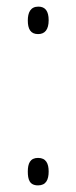

<svg xmlns="http://www.w3.org/2000/svg" viewBox="-20 -554 230 580"><path d="M64 -492C64 -467 72 -451 95 -451C116 -451 127 -465 127 -493C127 -520 117 -534 96 -534C72 -534 64 -516 64 -492ZM64 -36C64 -12 69 6 95 6C119 6 127 -11 127 -36C127 -60 119 -77 95 -77C71 -77 64 -60 64 -36Z"/></svg>

Font: Noto Sans Myanmar ExtraCondensed ExtraLight
Style: Regular
Weight: 200
Width: 2
Designer: Monotype Design Team
Foundry: Monotype Imaging Inc.
Version: Version 2.107